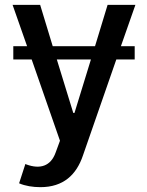

<svg xmlns="http://www.w3.org/2000/svg" viewBox="-20 -566 609 794"><path d="M537 -375H480L540 -546H425L373 -375H198L146 -546H32L92 -375H35V-320H111L228 16L210 65C190 121 146 135 89 114L85 112L59 192C84 203 116 208 147 208C242 208 296 157 323 77L461 -320H537ZM215 -320H356L288 -99H283Z"/></svg>

Font: Wafeq Medium
Style: Regular
Weight: 500
Designer: Rasmus Andersson & Azza Alameddine
Foundry: Google & TypeTogether
Version: Version 3.000;January 28, 2025;FontCreator 15.0.0.3014 64-bi